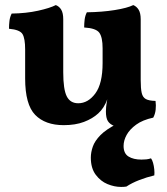

<svg xmlns="http://www.w3.org/2000/svg" viewBox="-20 -487 657 756"><path d="M231 5.8Q158 5.8 118.5 -34.7Q79 -75.2 79 -178.2V-292Q79 -335.4 68.7 -352.7Q58.4 -370 15.4 -373.8Q15.4 -389.6 17.3 -405Q19.2 -420.4 26 -433.6Q82.8 -434.4 129.5 -444.7Q176.2 -455 199.8 -467Q213.6 -461.6 221.3 -448.5Q229 -435.4 229 -411V-202.6Q229 -135.2 242.8 -107.8Q256.6 -80.4 288 -80.4Q326.8 -80.4 355.4 -119.1Q384 -157.8 384 -238.8V-297Q384 -340.4 371 -358.2Q358 -376 311.4 -378.8Q311.4 -394.6 313.3 -410Q315.2 -425.4 322 -438.6Q382 -439.4 431.8 -447.4Q481.6 -455.4 504.8 -467Q518 -461.6 526 -448.5Q534 -435.4 534 -411V-133.6L403.2 -97.8Q396.4 -79 387.4 -64.9Q378.4 -50.8 366.8 -40.4Q344.4 -19.8 310.6 -7Q276.8 5.8 231 5.8ZM429.8 9Q412.6 2.2 404.8 -10.1Q397 -22.4 397 -48.4Q397 -64.8 400.6 -86.3Q404.2 -107.8 410 -128.8L534 -172Q534 -138.4 538 -121Q542 -103.6 554.4 -96.9Q566.8 -90.2 592.4 -89.6Q594.8 -72.4 592.9 -55.2Q591 -38 583.4 -23.8Q545.2 -22.4 504.7 -14.4Q464.2 -6.4 429.8 9ZM554.8 -39.2 583.4 -23.8Q541.6 -14.8 516.1 3.8Q490.6 22.4 478.6 44.3Q466.6 66.2 466.6 87.8Q466.6 117.2 486 129.3Q505.4 141.4 537 141.4Q547 141.4 556.2 140.5Q565.4 139.6 574.6 136.4Q579.4 142.6 582.7 154.3Q586 166 587.4 179.6Q588.8 193.2 587.6 203.6Q558 210.6 528.9 221.8Q499.8 233 477.6 247.6Q471.8 248.6 467.1 248.8Q462.4 249 456.2 249Q430.2 249 403.1 237.8Q376 226.6 356.8 200.9Q337.6 175.2 337.6 133.6Q337.6 113 345.4 90.4Q353.2 67.8 375.7 44.9Q398.2 22 441.4 0.4Q484.6 -21.2 554.8 -39.2Z"/></svg>

Font: Vollkorn
Style: Regular
Weight: 400
Designer: Friedrich Althausen
Foundry: Friedrich Althausen
Version: Version 4.104